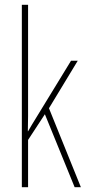

<svg xmlns="http://www.w3.org/2000/svg" viewBox="-20 -780 364 800"><path d="M97 -361Q97 -326 97 -296.5Q97 -267 96 -233H97Q107 -250 113 -260.5Q119 -271 128 -285L276 -527H304L184 -329L317 0H291L167 -304L97 -197V0H71V-760H97Z"/></svg>

Font: Noto Sans Sinhala UI ExtraCondensed Thin
Style: Regular
Weight: 100
Width: 2
Designer: Jelle Bosma - Monotype Design Team
Foundry: Monotype Imaging Inc.
Version: Version 2.006; ttfautohint (v1.8.4.7-5d5b)